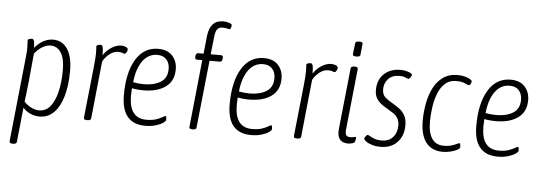

<svg xmlns="http://www.w3.org/2000/svg" viewBox="-57 -934 3739 1320"><g transform="rotate(5 1812.5 -274.0)"><path d="M63 208Q42 208 43 193L105 -403Q108 -431 108 -439Q108 -447 108 -461Q108 -481 107 -492Q106 -503 106 -507Q106 -516 117 -519Q128 -522 135 -522Q147 -522 150.5 -504.5Q154 -487 154 -461Q180 -493 213 -511Q246 -529 281 -529Q344 -529 379.5 -476Q415 -423 415 -323Q415 -226 394 -151.5Q373 -77 332 -35.5Q291 6 232 6Q200 6 169.5 -7.5Q139 -21 118 -45L93 194Q91 208 69 208ZM226 -36Q272 -36 302.5 -73Q333 -110 349 -175.5Q365 -241 365 -327Q365 -407 338.5 -447Q312 -487 267 -487Q239 -487 210.5 -470Q182 -453 157 -422L138 -223Q134 -186 130 -152Q126 -118 122 -87Q144 -64 171.5 -50Q199 -36 226 -36Z M558 2Q537 2 538 -13L576 -373Q579 -402 580.5 -425Q582 -448 582 -461Q582 -481 581 -492Q580 -503 580 -507Q580 -516 591 -519Q602 -522 610 -522Q619 -522 623.5 -508.5Q628 -495 628 -452Q651 -487 685 -508Q719 -529 750 -529Q770 -529 784 -522Q798 -515 797 -505Q797 -496 790.5 -485.5Q784 -475 779 -475Q772 -475 762.5 -479.5Q753 -484 732 -484Q703 -484 674.5 -462Q646 -440 629 -409L588 -12Q586 2 564 2Z M963 6Q798 6 798 -192Q798 -349 853 -439Q908 -529 1006 -529Q1071 -529 1104.5 -491.5Q1138 -454 1138 -399Q1138 -318 1081 -277Q1024 -236 929 -236Q906 -236 885 -238Q864 -240 849 -243Q847 -217 847 -192Q847 -36 966 -36Q1006 -36 1033 -45Q1060 -54 1075 -63.5Q1090 -73 1096 -73Q1100 -73 1101.5 -64.5Q1103 -56 1103 -48Q1103 -39 1084.5 -26Q1066 -13 1034.5 -3.5Q1003 6 963 6ZM928 -278Q999 -278 1044 -306.5Q1089 -335 1089 -397Q1089 -438 1066.5 -462.5Q1044 -487 1004 -487Q941 -487 902 -432.5Q863 -378 854 -285Q872 -282 890.5 -280Q909 -278 928 -278Z M1286 2Q1264 2 1266 -13L1314 -478H1277Q1263 -478 1264 -496L1265 -505Q1267 -523 1283 -523H1319L1332 -648Q1345 -756 1434 -756Q1456 -756 1475.5 -749.5Q1495 -743 1495 -735Q1495 -729 1491.5 -717.5Q1488 -706 1482 -706Q1476 -706 1464.5 -709.5Q1453 -713 1434 -713Q1411 -713 1398.5 -699Q1386 -685 1382 -648L1368 -523H1440Q1455 -523 1453 -505L1452 -496Q1451 -478 1435 -478H1364L1315 -12Q1314 2 1290 2Z M1693 6Q1528 6 1528 -192Q1528 -349 1583 -439Q1638 -529 1736 -529Q1801 -529 1834.5 -491.5Q1868 -454 1868 -399Q1868 -318 1811 -277Q1754 -236 1659 -236Q1636 -236 1615 -238Q1594 -240 1579 -243Q1577 -217 1577 -192Q1577 -36 1696 -36Q1736 -36 1763 -45Q1790 -54 1805 -63.5Q1820 -73 1826 -73Q1830 -73 1831.5 -64.5Q1833 -56 1833 -48Q1833 -39 1814.5 -26Q1796 -13 1764.5 -3.5Q1733 6 1693 6ZM1658 -278Q1729 -278 1774 -306.5Q1819 -335 1819 -397Q1819 -438 1796.5 -462.5Q1774 -487 1734 -487Q1671 -487 1632 -432.5Q1593 -378 1584 -285Q1602 -282 1620.5 -280Q1639 -278 1658 -278Z M2007 2Q1986 2 1987 -13L2025 -373Q2028 -402 2029.5 -425Q2031 -448 2031 -461Q2031 -481 2030 -492Q2029 -503 2029 -507Q2029 -516 2040 -519Q2051 -522 2059 -522Q2068 -522 2072.5 -508.5Q2077 -495 2077 -452Q2100 -487 2134 -508Q2168 -529 2199 -529Q2219 -529 2233 -522Q2247 -515 2246 -505Q2246 -496 2239.5 -485.5Q2233 -475 2228 -475Q2221 -475 2211.5 -479.5Q2202 -484 2181 -484Q2152 -484 2123.5 -462Q2095 -440 2078 -409L2037 -12Q2035 2 2013 2Z M2360 6Q2343 6 2325.5 -1Q2308 -8 2297.5 -29Q2287 -50 2291 -91L2335 -511Q2336 -525 2359 -525H2363Q2386 -525 2384 -510L2340 -87Q2338 -63 2344.5 -51Q2351 -39 2374 -39Q2389 -39 2396 -41.5Q2403 -44 2408 -44Q2414 -44 2414 -35Q2413 -27 2411 -18.5Q2409 -10 2406 -6Q2402 -1 2387.5 2.5Q2373 6 2360 6ZM2367 -595Q2341 -595 2342 -609L2351 -685Q2351 -699 2378 -699Q2404 -699 2402 -685L2394 -609Q2394 -595 2367 -595Z M2587 9Q2552 9 2525.5 0.5Q2499 -8 2484.5 -19.5Q2470 -31 2470 -38Q2471 -44 2479 -54.5Q2487 -65 2492 -65Q2497 -65 2509 -57.5Q2521 -50 2541 -42.5Q2561 -35 2590 -35Q2640 -35 2668 -66.5Q2696 -98 2696 -147Q2696 -178 2684 -197.5Q2672 -217 2652.5 -230Q2633 -243 2612 -255Q2590 -267 2569 -282.5Q2548 -298 2534.5 -320.5Q2521 -343 2521 -378Q2521 -448 2564.5 -489Q2608 -530 2678 -530Q2708 -530 2734 -520.5Q2760 -511 2759 -501Q2758 -495 2750 -484Q2742 -473 2737 -473Q2731 -473 2716 -480.5Q2701 -488 2674 -488Q2624 -488 2597 -458.5Q2570 -429 2570 -387Q2570 -349 2593 -330Q2616 -311 2645 -295Q2668 -282 2691 -265Q2714 -248 2729 -221.5Q2744 -195 2744 -154Q2744 -80 2701.5 -35.5Q2659 9 2587 9Z M3016 6Q2939 6 2899.5 -45.5Q2860 -97 2860 -196Q2860 -251 2870 -309Q2880 -367 2904 -417Q2928 -467 2969.5 -498Q3011 -529 3073 -529Q3097 -529 3119.5 -523.5Q3142 -518 3157 -509.5Q3172 -501 3172 -494Q3172 -487 3167 -476.5Q3162 -466 3155 -466Q3147 -466 3126.5 -476.5Q3106 -487 3067 -487Q3018 -487 2987 -457.5Q2956 -428 2939.5 -382Q2923 -336 2916.5 -285.5Q2910 -235 2910 -195Q2910 -36 3020 -36Q3049 -36 3070.5 -42.5Q3092 -49 3106 -56Q3120 -63 3125 -63Q3130 -63 3131.5 -54.5Q3133 -46 3133 -37Q3133 -27 3114.5 -17Q3096 -7 3069 -0.5Q3042 6 3016 6Z M3395 6Q3230 6 3230 -192Q3230 -349 3285 -439Q3340 -529 3438 -529Q3503 -529 3536.5 -491.5Q3570 -454 3570 -399Q3570 -318 3513 -277Q3456 -236 3361 -236Q3338 -236 3317 -238Q3296 -240 3281 -243Q3279 -217 3279 -192Q3279 -36 3398 -36Q3438 -36 3465 -45Q3492 -54 3507 -63.5Q3522 -73 3528 -73Q3532 -73 3533.5 -64.5Q3535 -56 3535 -48Q3535 -39 3516.5 -26Q3498 -13 3466.5 -3.5Q3435 6 3395 6ZM3360 -278Q3431 -278 3476 -306.5Q3521 -335 3521 -397Q3521 -438 3498.5 -462.5Q3476 -487 3436 -487Q3373 -487 3334 -432.5Q3295 -378 3286 -285Q3304 -282 3322.5 -280Q3341 -278 3360 -278Z"/></g></svg>

Font: Asap Condensed Condensed ExtraLight
Style: Italic
Weight: 200
Width: 3
Italic angle: -6°
Designer: Pablo Cosgaya
Foundry: Omnibus-Type
Version: Version 3.001; ttfautohint (v1.8.4.7-5d5b)